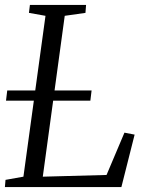

<svg xmlns="http://www.w3.org/2000/svg" viewBox="-24 -763 602 783"><path d="M-4 0 -1.5 -29.5 71.5 -42.5 161.5 -698.5 94 -710.5 98 -743H327L324.5 -710.5L240 -698.5L150.5 -42.5L410.5 -49.5L483.5 -222L525 -214L471 0ZM0.5 -352.5 5.5 -394H349.5L344.5 -352.5Z"/></svg>

Font: Merriweather 60pt Light
Style: Italic
Weight: 300
Italic angle: -7.8°
Version: Version 2.101